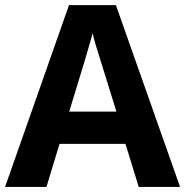

<svg xmlns="http://www.w3.org/2000/svg" viewBox="-20 -737 730 757"><path d="M439 -296.9 357.9 -558.1Q348.6 -590.3 345.2 -606Q329.1 -543.9 252.9 -296.9ZM689.9 0H526.9L474.6 -169.9H214.8L163.1 0H0L252 -716.8H437Z"/></svg>

Font: OpenSansHebrew-Bold
Style: Bold
Weight: 700
Foundry: Ascender Corporation, Yanek Iontef
Version: Version 2.001;PS 002.001;hotconv 1.0.70;makeotf.lib2.5.58329